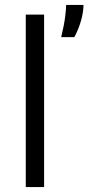

<svg xmlns="http://www.w3.org/2000/svg" viewBox="-20 -755 357 775"><path d="M84 0V-696H158V0ZM227 -605Q239 -655 243 -687.5Q247 -720 247 -735H317Q317 -707 307 -671.5Q297 -636 280 -605Z"/></svg>

Font: Bricolage Grotesque 10pt Light
Style: Regular
Weight: 300
Designer: Mathieu Triay
Foundry: Atelier Triay
Version: Version 1.000; ttfautohint (v1.8.4.7-5d5b);gftools[0.9.32]